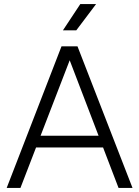

<svg xmlns="http://www.w3.org/2000/svg" viewBox="-20 -929 688 949"><path d="M13 0 284 -700H363L635 0H566L318 -648H331L81 0ZM122 -200 145 -258H504L527 -200ZM291 -779 377 -909H455L357 -779Z"/></svg>

Font: SUSE Thin Light
Style: Regular
Weight: 300
Version: Version 1.000